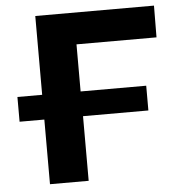

<svg xmlns="http://www.w3.org/2000/svg" viewBox="-51 -748 742 796"><g transform="rotate(-5 320.0 -350.0)"><path d="M285 -568V-372H558V-269H286V0H125V-269H22V-372H125V-700H619L618 -568Z"/></g></svg>

Font: Montserrat Alternates
Style: Bold
Weight: 700
Designer: Julieta Ulanovsky
Foundry: Julieta Ulanovsky
Version: Version 7.200